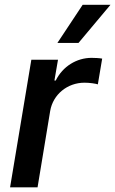

<svg xmlns="http://www.w3.org/2000/svg" viewBox="-20 -801 492 821"><path d="M23.1 0H140.6L194.6 -326.7C206.7 -397.4 268.5 -447.4 341.3 -447.4C363.6 -447.4 388.8 -443.5 398.4 -440.3L416.9 -550.4C405.2 -552.6 385.7 -553.6 371.4 -553.6C308.2 -553.6 248.2 -517.4 218.4 -456.7H212.7L228 -545.5H114ZM225.5 -617.5H315.7L452.4 -780.5H333.5Z"/></svg>

Font: Magic Ui Pro Semi Bold
Style: Italic
Weight: 600
Italic angle: -9.39999°
Designer: Stefan Endress, Andreas Faust
Version: Version 1.000;FEAKit 1.0